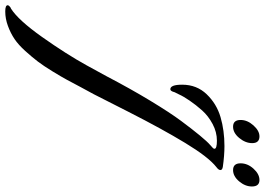

<svg xmlns="http://www.w3.org/2000/svg" viewBox="-234 -784 984 713"><g transform="rotate(90 257.5 -428.0)"><path d="M522 -740Q485 -711 432.5 -624.5Q380 -538 316.5 -413Q253 -288 251 -284Q244 -272 226 -238Q208 -204 197.5 -184.5Q187 -165 166.5 -131.5Q146 -98 130 -77Q114 -56 91 -30.5Q68 -5 46.5 9.5Q25 24 -2 34Q-29 44 -56 44Q-79 44 -79 35Q-79 32 -76 29Q-73 26 -70 24L-67 23Q-24 -4 39 -93Q102 -182 144 -258L185 -333Q231 -421 275.5 -494.5Q320 -568 350.5 -609Q381 -650 404.5 -678.5Q428 -707 440 -717L451 -727Q454 -730 454 -733Q454 -742 424 -742Q392 -742 362 -726Q332 -710 311.5 -687Q291 -664 275 -640.5Q259 -617 252 -601L244 -585Q240 -569 233 -569Q216 -569 216 -613Q216 -667 251.5 -704Q287 -741 336.5 -755.5Q386 -770 444 -770Q479 -770 521 -764Q533 -762 533 -755Q533 -748 522 -740ZM372 -802Q347 -802 347 -830Q347 -855 367 -877.5Q387 -900 408 -900Q433 -900 433 -873Q433 -848 414 -825Q395 -802 372 -802ZM533 -802Q508 -802 508 -830Q508 -856 528 -878Q548 -900 570 -900Q594 -900 594 -872Q594 -847 575 -824.5Q556 -802 533 -802Z"/></g></svg>

Font: Aguafina Script
Style: Regular
Weight: 400
Designer: Angel Koziupa and Alejandro Paul
Foundry: Angel Koziupa and Alejandro Paul
Version: Version 1.000